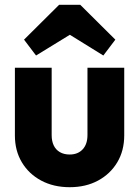

<svg xmlns="http://www.w3.org/2000/svg" viewBox="-20 -768 579 799"><path d="M270 11Q203 11 151.5 -16.5Q100 -44 71 -92.5Q42 -141 42 -204V-486H195V-206Q195 -181 203.5 -163Q212 -145 229 -135Q246 -125 270 -125Q304 -125 324 -146.5Q344 -168 344 -206V-486H497V-205Q497 -141 468 -92.5Q439 -44 388 -16.5Q337 11 270 11ZM130 -537 80 -603 226 -748H314L460 -603L410 -537L213 -659H329Z"/></svg>

Font: Outfit
Style: Bold
Weight: 700
Designer: Rodrigo Fuenzalida
Foundry: fragTYPE
Version: Version 1.100;gftools[0.9.27]